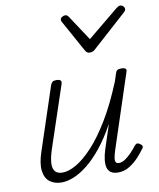

<svg xmlns="http://www.w3.org/2000/svg" viewBox="-93 -913 831 1002"><g transform="rotate(-10 323.0 -412.0)"><path d="M152 16Q116 16 91 -2.5Q66 -21 60.5 -60.5Q55 -100 76 -162L186 -494Q191 -506 197 -510.5Q203 -515 217 -515Q233 -515 239 -509Q245 -503 241 -491L130 -159Q117 -118 116 -90Q115 -62 127.5 -48Q140 -34 166 -34Q198 -34 238.5 -57Q279 -80 325.5 -129.5Q372 -179 421 -259.5Q470 -340 517 -455L530 -495Q534 -508 540.5 -512Q547 -516 560 -516Q577 -516 583.5 -510.5Q590 -505 585 -493L456 -101Q448 -76 446 -61Q444 -46 448.5 -39Q453 -32 464 -32Q481 -32 498.5 -44Q516 -56 532.5 -73.5Q549 -91 562 -108Q569 -116 575.5 -116Q582 -116 590 -110Q600 -104 601 -97.5Q602 -91 597 -85Q585 -68 563.5 -44Q542 -20 513.5 -2Q485 16 452 16Q428 16 414 6.5Q400 -3 395.5 -20.5Q391 -38 394 -62.5Q397 -87 406 -115L448 -243Q409 -172 369 -122.5Q329 -73 290.5 -42.5Q252 -12 217 2Q182 16 152 16ZM612 -840Q621 -840 628 -833.5Q635 -827 635 -819Q635 -813 632.5 -809.5Q630 -806 626 -802L445 -639Q437 -631 430 -628.5Q423 -626 415 -626Q408 -626 402 -629Q396 -632 391 -641L301 -804Q298 -808 296.5 -812Q295 -816 295 -820Q295 -829 304 -834.5Q313 -840 320 -840Q327 -840 330.5 -837.5Q334 -835 338 -830L427 -695L591 -830Q598 -835 602.5 -837.5Q607 -840 612 -840Z"/></g></svg>

Font: Playwrite US Trad ExtraLight
Style: Regular
Weight: 250
Designer: Veronika Burian, José Scaglione
Foundry: TypeTogether
Version: Version 1.003